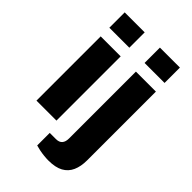

<svg xmlns="http://www.w3.org/2000/svg" viewBox="-270 -820 1114 1114"><g transform="rotate(45 287.0 -263.5)"><path d="M62 -598V-724H226V-598ZM62 0V-527H226V0ZM351 -598V-724H515V-598ZM356 197Q341 197 321 195Q301 193 281.5 189Q262 185 249 181V78H300Q326 78 338.5 63.5Q351 49 351 22V-527H515V37Q515 87 499 123Q483 159 448.5 178Q414 197 356 197Z"/></g></svg>

Font: Archivo SemiBold ExtraBold
Style: Regular
Weight: 800
Version: Version 2.001